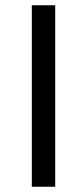

<svg xmlns="http://www.w3.org/2000/svg" viewBox="-20 -710 300 730"><path d="M101 0V-690H190V0Z"/></svg>

Font: Taylor Sans
Style: Regular
Weight: 400
Italic angle: -8°
Designer: Natanael Gama
Version: Version 1.001 September 8, 2015